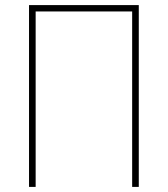

<svg xmlns="http://www.w3.org/2000/svg" viewBox="-20 -734 659 754"><path d="M94 0V-714H525V0H499V-689H120V0Z"/></svg>

Font: Noto Sans SemiCondensed Thin
Style: Regular
Weight: 100
Width: 4
Designer: Monotype Design Team
Foundry: Monotype Imaging Inc.
Version: Version 2.013; ttfautohint (v1.8.4.7-5d5b)